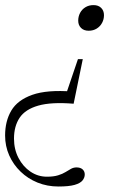

<svg xmlns="http://www.w3.org/2000/svg" viewBox="-36 -466 494 734"><path d="M303 -348.5Q284.5 -348.5 273.8 -359.2Q263 -370 263 -387Q263 -403 270.2 -416.8Q277.5 -430.5 290.8 -438.5Q304 -446.5 321.5 -446.5Q340 -446.5 350.8 -435.8Q361.5 -425 361.5 -408Q361.5 -392 354.2 -378.5Q347 -365 333.8 -356.8Q320.5 -348.5 303 -348.5ZM187.5 247Q144.5 247 107.5 232Q70.5 217 42.8 190.2Q15 163.5 -0.8 128Q-16.5 92.5 -16.5 52Q-16.5 -3 7.2 -43.2Q31 -83.5 87.5 -103.5Q144 -123.5 241.5 -116L207.5 -79.5L262 -240H280.5L245.5 -69.5Q160 -76.5 110.2 -62.2Q60.5 -48 39 -15.8Q17.5 16.5 17.5 64Q17.5 105 34.8 138Q52 171 80.5 190.2Q109 209.5 143.5 209.5Q169 209.5 186 204.2Q203 199 214.5 191.8Q226 184.5 235.8 179.2Q245.5 174 256.5 174Q271.5 174 279.8 181.5Q288 189 288 201Q288 213 279.5 223.8Q271 234.5 249.2 240.8Q227.5 247 187.5 247Z"/></svg>

Font: Newsreader 16pt 16pt Light
Style: Italic
Weight: 300
Italic angle: -17°
Version: Version 1.003